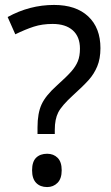

<svg xmlns="http://www.w3.org/2000/svg" viewBox="-20 -744 451 778"><path d="M132 -228Q132 -285 148.5 -321Q165 -357 211 -398Q251 -434 269 -454.5Q287 -475 295.5 -496Q304 -517 304 -547Q304 -595 275 -621Q246 -647 193 -647Q151 -647 117 -636Q83 -625 42 -605L11 -675Q100 -724 199 -724Q288 -724 337.5 -677.5Q387 -631 387 -549Q387 -506 374 -475Q361 -444 339.5 -420Q318 -396 276 -358Q230 -316 216 -288.5Q202 -261 202 -218V-201H132ZM171 -121Q197 -121 213.5 -104.5Q230 -88 230 -54Q230 -20 213 -3Q196 14 171 14Q143 14 126.5 -3Q110 -20 110 -54Q110 -89 126.5 -105Q143 -121 171 -121Z"/></svg>

Font: Noto Sans Display
Style: Regular
Weight: 400
Designer: Monotype Design team
Foundry: Monotype Imaging Inc.
Version: Version 1.000